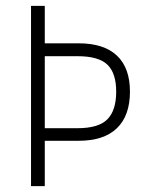

<svg xmlns="http://www.w3.org/2000/svg" viewBox="-20 -636 515 656"><path d="M86 -616H133V-488H249Q335 -488 379.5 -446Q424 -404 424 -323Q424 -241 379.5 -198Q335 -155 249 -155H133V0H86ZM245 -198Q317 -198 347 -228.5Q377 -259 377 -323Q377 -386 347 -415Q317 -444 245 -444H133V-198Z"/></svg>

Font: Athiti Light
Style: Regular
Weight: 300
Designer: CadsonDemak Team
Foundry: CadsonDemak
Version: Version 1.033